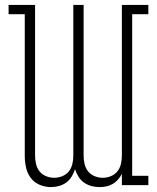

<svg xmlns="http://www.w3.org/2000/svg" viewBox="-20 -755 640 783"><path d="M188 8Q164 8 141.5 -1.5Q119 -11 105 -30Q91 -49 86 -72.5Q81 -96 81 -119V-697H15V-735H123V-119Q123 -103 127 -86Q131 -69 141.5 -56Q152 -43 168 -36.5Q184 -30 201 -30Q218 -30 234 -36.5Q250 -43 260.5 -56Q271 -69 275 -86Q279 -103 279 -119V-735H321V-119Q321 -103 325 -86Q329 -69 339.5 -56Q350 -43 366 -36.5Q382 -30 399 -30Q416 -30 432 -36.5Q448 -43 458.5 -56Q469 -69 473 -86Q477 -103 477 -119V-735H585V-697H519V-38H585V0H477V-46Q471 -34 461.5 -23Q452 -12 440 -5Q428 2 414 5Q400 8 386 8Q369 8 352.5 3.5Q336 -1 322.5 -10.5Q309 -20 300 -34.5Q291 -49 286 -65Q281 -49 272 -34.5Q263 -20 250 -10.5Q237 -1 220.5 3.5Q204 8 188 8Z"/></svg>

Font: Iosevka Curly Slab XLtEx
Style: Regular
Weight: 200
Width: 7
Monospace: yes
Designer: Belleve Invis
Foundry: Belleve Invis
Version: Version 11.1.0; ttfautohint (v1.8.3)